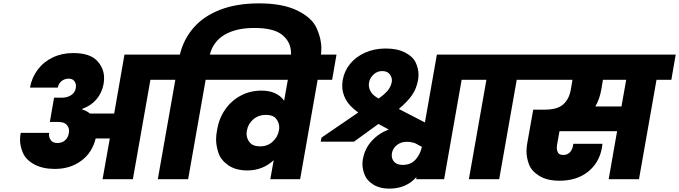

<svg xmlns="http://www.w3.org/2000/svg" viewBox="-20 -1064 4032 1140"><path d="M986 -740 960 -590H873L769 0H589L632 -242H548Q528 -158 462.5 -109.5Q397 -61 306 -61Q234 -61 184.5 -87.5Q135 -114 117 -154.5Q99 -195 99 -234Q99 -254 103 -275H272Q271 -269 271 -264Q271 -246 282.5 -230.5Q294 -215 322 -215Q349 -215 367 -231.5Q385 -248 389 -275Q390 -282 390 -288Q390 -307 375.5 -323.5Q361 -340 323 -340H276L301 -484H348Q380 -484 403 -499.5Q426 -515 430 -541Q431 -548 431 -555Q431 -570 420.5 -583.5Q410 -597 387 -597Q363 -597 345 -582Q327 -567 323 -544H158Q169 -604 204 -650.5Q239 -697 293.5 -723Q348 -749 414 -749Q512 -749 555 -704.5Q598 -660 598 -601Q598 -584 595 -565Q585 -512 552.5 -474Q520 -436 469 -418L468 -414Q493 -407 514 -390H658L719 -740Z M1519 -1044Q1657 -1044 1744 -1002Q1831 -960 1859.5 -898Q1888 -836 1888 -777Q1888 -747 1882 -715L1879 -697H1702L1704 -710Q1708 -730 1708 -748Q1708 -813 1657.5 -855.5Q1607 -898 1491 -898Q1382 -898 1314 -858Q1246 -818 1226 -740H1314L1288 -590H1201L1097 0H917L1021 -590H933L959 -740H1048Q1070 -831 1129.5 -899.5Q1189 -968 1287 -1006Q1385 -1044 1519 -1044Z M1978 -740 1952 -590H1866L1762 0H1585L1605 -113Q1575 -84 1535 -68Q1495 -52 1449 -52Q1379 -52 1334.5 -83.5Q1290 -115 1276.5 -157.5Q1263 -200 1263 -236Q1263 -263 1269 -293Q1280 -360 1316 -412.5Q1352 -465 1408 -495.5Q1464 -526 1533 -526Q1579 -526 1613 -510.5Q1647 -495 1667 -466L1689 -590H1260L1286 -740ZM1525 -195Q1568 -195 1598.5 -222.5Q1629 -250 1636 -289Q1638 -299 1638 -308Q1638 -336 1619.5 -359Q1601 -382 1558 -382Q1515 -382 1484 -355.5Q1453 -329 1446 -289Q1444 -279 1444 -270Q1444 -241 1463 -218Q1482 -195 1525 -195Z M2834 -740 2808 -590H2721L2617 0H2451L2453 -13Q2392 56 2291 56Q2236 56 2197.5 32.5Q2159 9 2145.5 -25Q2132 -59 2132 -89Q2132 -105 2135 -121Q2146 -182 2187.5 -227.5Q2229 -273 2288 -295L2227 -328L2082 -223H1884L1889 -247L2107 -396Q2053 -435 2032.5 -474.5Q2012 -514 2012 -553Q2012 -570 2015 -589Q2024 -642 2058.5 -684.5Q2093 -727 2148 -751.5Q2203 -776 2270 -776Q2339 -776 2385.5 -752Q2432 -728 2448.5 -692Q2465 -656 2465 -621Q2465 -605 2462 -588Q2453 -538 2427 -500Q2401 -462 2348 -417L2503 -337L2574 -740ZM2249 -642Q2221 -642 2199.5 -623Q2178 -604 2172 -578Q2170 -568 2170 -560Q2170 -539 2182 -518.5Q2194 -498 2228 -479Q2261 -502 2280.5 -524.5Q2300 -547 2306 -576Q2307 -582 2307 -587Q2307 -607 2293 -624.5Q2279 -642 2249 -642ZM2372 -85Q2419 -85 2447 -116Q2475 -147 2485 -192L2446 -213Q2422 -222 2395 -222Q2362 -222 2337.5 -203.5Q2313 -185 2307 -155Q2306 -148 2306 -141Q2306 -118 2322 -101.5Q2338 -85 2372 -85Z M2764 0 2868 -590H2780L2806 -740H3161L3135 -590H3048L2944 0Z M3966 -590H3878L3774 0H3594L3644 -285H3302L3287 -201Q3286 -193 3286 -186Q3286 -171 3293.5 -157.5Q3301 -144 3325 -144Q3348 -144 3363 -159Q3378 -174 3382 -198L3384 -210H3557Q3556 -200 3554 -187Q3538 -97 3471 -44Q3404 9 3302 9Q3228 9 3181.5 -20Q3135 -49 3120.5 -89Q3106 -129 3106 -165Q3106 -186 3110 -210L3146 -413H3215Q3289 -413 3324 -444Q3359 -475 3369 -531L3379 -590H3107L3133 -740H3992ZM3698 -590H3560L3550 -531Q3540 -475 3515 -432H3670Z"/></svg>

Font: Fz Poppins ExtBd
Style: Italic
Weight: 800
Italic angle: -10°
Designer: Ninad Kale (Devanagari), Jonny Pinhorn (Latin)
Foundry: Indian Type Foundry
Version: Vit hóa bi Vntype.Com & FontZin.Com